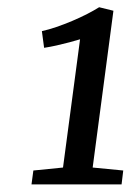

<svg xmlns="http://www.w3.org/2000/svg" viewBox="-20 -920 352 518"><path d="M70 -460 150 -468 196 -814Q184.5 -810.5 167.8 -806Q151 -801.5 133.2 -797.5Q115.5 -793.5 99 -791L93 -836Q111 -840 132.2 -847.2Q153.5 -854.5 174.8 -863.5Q196 -872.5 215 -882.2Q234 -892 247.5 -900.5L286 -891L230 -468L312.5 -460L308 -422.5H65Z"/></svg>

Font: Merriweather 24pt
Style: Italic
Weight: 400
Italic angle: -7.8°
Designer: Eben Sorkin
Foundry: Eben Sorkin
Version: Version 2.101